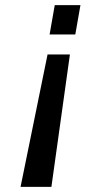

<svg xmlns="http://www.w3.org/2000/svg" viewBox="-20 -727 333 747"><path d="M60 0 165 -515H252L180 0ZM173 -593 193 -707H293L273 -593Z"/></svg>

Font: Cuprum Medium
Style: Italic
Weight: 500
Italic angle: -10°
Version: Version 3.000